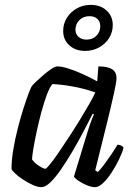

<svg xmlns="http://www.w3.org/2000/svg" viewBox="-20 -775 561 795"><path d="M151.5 0Q136.3 0 116.2 -9Q96 -18 76.1 -31Q56.1 -44 43 -56.5Q29.8 -69 27.8 -75Q27.6 -112 35.1 -156.3Q42.6 -200.7 54.1 -245.3Q65.6 -289.8 77.6 -327.4Q89.6 -365 99.1 -389.8Q108.6 -414.6 111.8 -418.6Q117 -425.4 131 -438.5Q144.9 -451.5 161.6 -465.8Q178.3 -480.1 193.5 -490.1Q208.7 -500 217.3 -500Q235.6 -500 262.7 -491.5Q289.7 -483 321.3 -468.8Q352.9 -454.5 382.6 -438.1L387.3 -500Q426.3 -500 444.4 -488.2Q462.5 -476.4 462.5 -451.3Q462.5 -436.4 451.1 -384.9Q439.8 -333.4 419.9 -253.3Q400.1 -173.1 374.3 -69.8L385.3 -62.8Q395.9 -73.4 410.5 -92.8Q425.1 -112.3 440.3 -134.7Q455.5 -157.1 466.5 -175.8Q475.3 -175.8 482.5 -171.9Q489.6 -168 491.4 -163.2Q486.2 -142.2 472.7 -114.6Q459.2 -87 442.2 -60.6Q425.2 -34.2 406.9 -17.1Q388.6 0 373.1 0Q359.2 0 339.6 -8Q320 -16.1 304.6 -26.6Q289.2 -37.2 286.2 -44L340.3 -221.6Q346.3 -241 351.6 -257.1Q357 -273.1 361.6 -284.4Q366.2 -295.7 369 -301L363.7 -304Q346.5 -270 325 -229Q303.5 -188 279.6 -147.5Q255.7 -107 232.6 -73.5Q209.4 -40 188.6 -20Q167.9 0 151.5 0ZM167.9 -76.2Q171.9 -76.2 186.5 -94.1Q201.1 -111.9 221.4 -141.5Q241.6 -171 264.8 -206.3Q288 -241.6 309.8 -277.3Q331.5 -313 349.1 -343.5Q366.7 -373.9 374.7 -392.4Q328.2 -408.4 281.8 -416.8Q235.5 -425.2 197.2 -426.9Q186 -414.6 174.2 -383.3Q162.5 -352 151.5 -311.6Q140.6 -271.2 131.9 -230.3Q123.1 -189.4 117.9 -158Q112.7 -126.6 112.7 -114.9Q122.2 -100.7 141.1 -88.5Q159.9 -76.2 167.9 -76.2ZM332.4 -564.2Q292.6 -564.2 267.1 -587.2Q241.6 -610.1 241.6 -647Q241.6 -676.9 257 -701.4Q272.4 -725.8 298.3 -740.3Q324.1 -754.8 355.1 -754.8Q396.1 -754.8 421.5 -731.4Q446.9 -708 446.9 -671.1Q446.9 -641.2 431.5 -617.1Q416.1 -593 390.2 -578.6Q364.3 -564.2 332.4 -564.2ZM338.1 -611Q363.6 -611 379.4 -627.1Q395.2 -643.3 395.2 -666.2Q395.2 -685.7 383.1 -696.9Q371 -708 350.4 -708Q325.1 -708 308.8 -691.9Q292.5 -675.7 292.5 -651.9Q292.5 -633.3 305.5 -622.1Q318.4 -611 338.1 -611Z"/></svg>

Font: Texturina Medium
Style: Italic
Weight: 500
Italic angle: -11°
Designer: Guillermo Torres Carreño
Foundry: Omnibus-Type
Version: Version 1.002